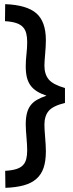

<svg xmlns="http://www.w3.org/2000/svg" viewBox="-20 -772 352 925"><path d="M104 -453Q104 -479 107.5 -510.5Q111 -542 111 -569Q111 -593 106.5 -611Q102 -629 90.5 -641.5Q79 -654 58 -661Q37 -668 4 -670L5 -752Q109 -748 155 -708Q201 -668 201 -578Q201 -563 200 -546Q199 -529 197.5 -512Q196 -495 195 -480Q194 -465 194 -456Q194 -414 215 -389Q236 -364 293 -348V-276Q235 -262 214.5 -237.5Q194 -213 194 -171Q194 -160 195 -144Q196 -128 197.5 -110Q199 -92 200 -74.5Q201 -57 201 -43Q201 4 190 36.5Q179 69 155 90Q131 111 94 121Q57 131 6 133L5 51Q38 49 58.5 42.5Q79 36 90.5 24Q102 12 106.5 -6Q111 -24 111 -48Q111 -60 110 -77Q109 -94 107.5 -111.5Q106 -129 105 -145Q104 -161 104 -172Q104 -203 109.5 -225.5Q115 -248 127 -264Q139 -280 158 -291Q177 -302 204 -311Q177 -320 158 -332Q139 -344 127 -360.5Q115 -377 109.5 -399.5Q104 -422 104 -453Z"/></svg>

Font: Panefresco 500wt
Style: Regular
Weight: 700
Foundry: Campivisivi & Chank Co
Version: Version 1.001